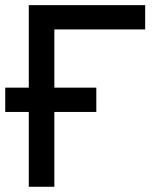

<svg xmlns="http://www.w3.org/2000/svg" viewBox="-22 -713 628 733"><path d="M-2 -285.6V-378.4H345.7V-285.6ZM87.9 0V-693.4H185.5V0ZM87.9 -600.6V-693.4H532.2V-600.6Z"/></svg>

Font: Cascadia Code PL
Style: Regular
Weight: 400
Monospace: yes
Designer: Aaron Bell
Foundry: Saja Typeworks
Version: Version 2102.003